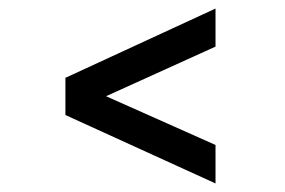

<svg xmlns="http://www.w3.org/2000/svg" viewBox="-20 -523 666 449"><path d="M484 -503V-414L228 -298L484 -184V-94L133 -254V-341Z"/></svg>

Font: Figtree Medium
Style: Regular
Weight: 500
Designer: Erik Kennedy
Foundry: Erik Kennedy
Version: Version 2.001; ttfautohint (v1.8.4.7-5d5b);gftools[0.9.27]